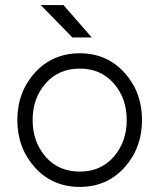

<svg xmlns="http://www.w3.org/2000/svg" viewBox="-20 -721 624 753"><path d="M264 -574H340L229 -701H140ZM293 -452Q375 -452 426 -394Q477 -336 477 -250Q477 -165 426 -106Q375 -48 293 -48Q210 -48 159 -106Q108 -165 108 -250Q108 -336 159 -394Q210 -452 293 -452ZM293 -512Q186 -512 117 -436Q48 -360 48 -250Q48 -141 117 -64Q186 12 293 12Q399 12 468 -64Q537 -141 537 -250Q537 -360 468 -436Q399 -512 293 -512Z"/></svg>

Font: Unageo Variable
Style: Regular
Weight: 300
Designer: Richard Sepsi
Foundry: Richard Sepsi
Version: Version 2.200